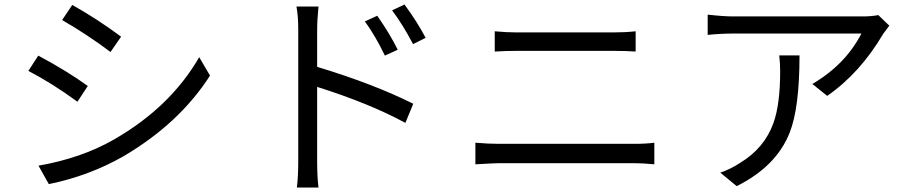

<svg xmlns="http://www.w3.org/2000/svg" viewBox="-20 -790 4040 853"><path d="M301 -768Q412 -706 518 -627L471 -559Q367 -637 256 -701ZM151 -54Q341 -87 486 -170Q737 -314 865 -536L913 -454Q777 -242 529 -96Q377 -9 197 28ZM150 -543Q279 -474 370 -408L324 -338Q212 -420 106 -475Z M1815 -594Q1770 -680 1722 -744L1777 -770Q1833 -694 1871 -622ZM1690 -543Q1647 -632 1601 -695L1656 -720Q1712 -640 1747 -569ZM1389 -493Q1640 -417 1816 -329L1781 -244Q1623 -330 1389 -404V-75Q1389 -5 1395 43H1299Q1305 -5 1305 -75V-657Q1305 -720 1297 -761H1395Q1389 -699 1389 -657Z M2092 -156Q2149 -151 2197 -151H2796Q2851 -151 2887 -156V-60Q2837 -65 2796 -65H2197Q2177 -65 2092 -60ZM2178 -651Q2231 -646 2276 -646H2705Q2757 -646 2804 -651V-561Q2762 -564 2705 -564H2277Q2225 -564 2178 -561Z M3532 -544Q3532 -310 3488 -200Q3429 -51 3253 37L3180 -23Q3227 -39 3269 -67Q3376 -132 3416 -243Q3446 -326 3446 -472Q3446 -509 3442 -544ZM3931 -676 3904 -640Q3801 -465 3655 -364L3589 -417Q3736 -503 3807 -641H3238Q3184 -641 3124 -635V-725Q3194 -717 3238 -717H3812Q3852 -717 3882 -723Z"/></svg>

Font: KaiGen Gothic CN Regular
Style: Regular
Weight: 400
Designer: Ryoko NISHIZUKA  (kana & ideographs); Paul D. Hunt (Latin, Greek & Cyrillic); Wenlong ZHANG  (bopomofo); Sandoll Communi
Foundry: Adobe Systems Incorporated
Version: Version 1.002.20150501